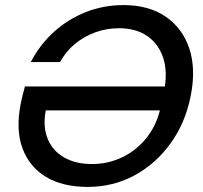

<svg xmlns="http://www.w3.org/2000/svg" viewBox="-20 -728 797 755"><path d="M625 -369Q640 -444 622 -499.5Q604 -555 559.5 -586Q515 -617 448 -617Q399 -617 355 -601Q311 -585 275 -555.5Q239 -526 216 -484H101Q137 -553 192.5 -603Q248 -653 317.5 -680.5Q387 -708 466 -708Q565 -708 631.5 -662.5Q698 -617 724.5 -537Q751 -457 730 -351Q709 -245 651 -164.5Q593 -84 509 -38.5Q425 7 325 7Q227 7 161.5 -32Q96 -71 68.5 -144.5Q41 -218 62 -323Q65 -338 69 -354Q73 -370 78 -388H647L629 -294H160Q148 -231 167 -183.5Q186 -136 231 -109.5Q276 -83 342 -83Q406 -83 462.5 -110.5Q519 -138 559 -189.5Q599 -241 613 -313Z"/></svg>

Font: Albert Sans Medium
Style: Italic
Weight: 500
Italic angle: -11.25°
Designer: Andreas Rasmussen
Foundry: a.Foundry
Version: Version 1.025